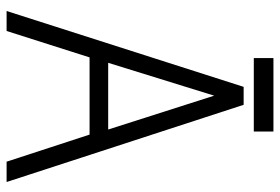

<svg xmlns="http://www.w3.org/2000/svg" viewBox="-150 -678 828 567"><g transform="rotate(90 263.5 -394.0)"><path d="M517 0 289 -700H236L12 0H71L149 -245H377L457 0ZM362 -300H165L262 -613ZM368 -730V-788H151V-730Z"/></g></svg>

Font: Advent Pro
Style: Regular
Weight: 400
Designer: Andreas Kalpakidis
Foundry: Andreas Kalpakidis
Version: Version 2.002 2008